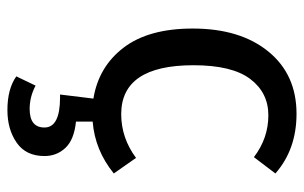

<svg xmlns="http://www.w3.org/2000/svg" viewBox="-171 -408 820 518"><g transform="rotate(90 239.0 -149.0)"><path d="M277 241Q220 241 186 217L211 165Q241 181 274 181Q324 181 324 141Q324 99 243 99H235L246 9Q160 -5 108.5 -72.5Q57 -140 57 -259Q57 -387 119 -463Q181 -539 287 -539Q383 -539 448 -482L404 -424Q353 -463 291 -463Q230 -463 193 -414Q156 -365 156 -261Q156 -66 288 -66Q352 -66 406 -106L448 -46Q385 5 308 11V56Q357 61 379 84.5Q401 108 401 141Q401 191 365 216Q329 241 277 241Z"/></g></svg>

Font: Trujillo
Style: Regular
Weight: 400
Designer: Fira Sans original fonts by bBox Type GmbH, Carrois Corporate GbR, & Edenspiekermann AG / Changes by Cristiano Sobral
Foundry: Fira Sans original fonts by bBox Type GmbH, Carrois Corporate GbR, & Edenspiekermann AG / Changes by Cristiano Sobral
Version: Version 4.301;October 17, 2021;FontCreator 14.0.0.2814 64-bi